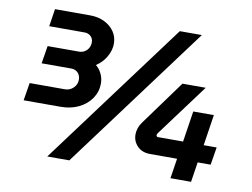

<svg xmlns="http://www.w3.org/2000/svg" viewBox="-76 -809 1204 918"><g transform="rotate(10 526.0 -350.0)"><path d="M48 -245 62 -331H233Q257 -331 274 -347.5Q291 -364 291 -387Q291 -408 278.5 -421Q266 -434 245 -434H102L116 -520H268Q283 -520 295 -527Q307 -534 314 -546.5Q321 -559 321 -575Q321 -592 309 -603.5Q297 -615 279 -615H107L120 -700H291Q330 -700 360.5 -685Q391 -670 408.5 -644.5Q426 -619 426 -586Q426 -554 408 -522.5Q390 -491 359 -471Q376 -458 387 -435.5Q398 -413 398 -388Q398 -348 376 -315.5Q354 -283 315.5 -264Q277 -245 227 -245ZM206 0 726 -700H833L313 0ZM804 0 819 -97H688Q649 -97 626 -120.5Q603 -144 603 -177Q603 -192 608 -207.5Q613 -223 624 -238L782 -455H895L708 -203Q706 -200 704.5 -197.5Q703 -195 703 -191Q703 -188 705 -185.5Q707 -183 711 -183H833L856 -333H956L933 -183H996L982 -97H919L904 0Z"/></g></svg>

Font: MuseoModerno SemiBold
Style: Italic
Weight: 600
Italic angle: -9°
Designer: Pablo Cosgaya, Héctor Gatti, Marcela Romero, and the Authors of The MuseoModerno Project.
Foundry: Omnibus-Type Team
Version: Version 1.003